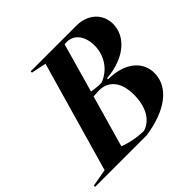

<svg xmlns="http://www.w3.org/2000/svg" viewBox="-225 -878 1056 1056"><g transform="rotate(-45 303.0 -350.0)"><path d="M348 0C512 -24 620 -100 620 -212C620 -305 540 -368 415 -368V-376C563 -388 650 -468 650 -564C650 -644 588 -700 500 -700H145V-690L232 -672L48 -28L-54 -10V0ZM206 -56 292 -358C310 -359 326 -360 336 -360C414 -360 456 -301 456 -208C456 -118 421 -48 354 -28C305 -28 249 -39 206 -56ZM301 -387 382 -673C388 -674 394 -674 400 -674C456 -674 494 -626 494 -552C494 -474 448 -406 376 -380C351 -380 326 -382 301 -387Z"/></g></svg>

Font: Mazius Display Extra Italic
Style: Bold
Weight: 700
Italic angle: -17°
Designer: Alberto Casagrande & Collletttivo
Foundry: Collletttivo
Version: Version 2.000;Glyphs 3.2 (3217)